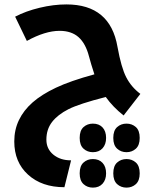

<svg xmlns="http://www.w3.org/2000/svg" viewBox="-20 -525 723 873"><path d="M272.9 326.2Q170.4 326.2 107.7 269.3Q44.9 212.4 44.9 118.2Q44.9 64.9 66.2 20.8Q87.4 -23.4 128.2 -59.3Q168.9 -95.2 234.4 -126.2Q299.8 -157.2 409.2 -187Q393.6 -234.4 384.8 -268.1Q369.6 -327.1 337.2 -356Q304.7 -384.8 251 -384.8Q185.5 -384.8 102.1 -338.9L48.8 -449.2Q97.2 -474.6 160.2 -489.7Q223.1 -504.9 282.2 -504.9Q481 -504.9 514.2 -312Q531.2 -217.8 554 -173.6Q576.7 -129.4 618.2 -98.1L542 0Q493.2 -38.6 460.9 -84Q340.3 -53.2 291.5 -28.6Q242.7 -3.9 216.8 29.5Q190.9 63 190.9 109.9Q190.9 151.9 222.4 178Q253.9 204.1 303.2 204.1ZM402.3 328.1Q377.4 328.1 359.9 312.3Q342.3 296.4 342.3 263.2Q342.3 229.5 359.9 213.9Q377.4 198.2 402.3 198.2Q430.2 198.2 446.3 215.6Q462.4 232.9 462.4 263.2Q462.4 292.5 446.3 310.3Q430.2 328.1 402.3 328.1ZM555.2 328.1Q530.3 328.1 512.7 312.3Q495.1 296.4 495.1 263.2Q495.1 229.5 512.7 213.9Q530.3 198.2 555.2 198.2Q580.1 198.2 597.7 213.9Q615.2 229.5 615.2 263.2Q615.2 296.4 597.7 312.3Q580.1 328.1 555.2 328.1ZM402.3 167Q377.4 167 359.9 151.1Q342.3 135.3 342.3 102.1Q342.3 68.4 359.9 52.7Q377.4 37.1 402.3 37.1Q430.2 37.1 446.3 54.4Q462.4 71.8 462.4 102.1Q462.4 131.3 446.3 149.2Q430.2 167 402.3 167ZM555.2 167Q530.3 167 512.7 151.1Q495.1 135.3 495.1 102.1Q495.1 68.4 512.7 52.7Q530.3 37.1 555.2 37.1Q580.1 37.1 597.7 52.7Q615.2 68.4 615.2 102.1Q615.2 135.3 597.7 151.1Q580.1 167 555.2 167Z"/></svg>

Font: Droid Arabic Kufi
Style: Bold
Weight: 700
Designer: Pascal Zoghbi
Foundry: Irfont.ir
Version: Version 1.00 February 28, 2013, initial release